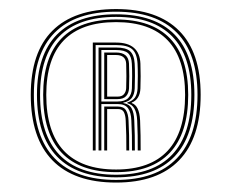

<svg xmlns="http://www.w3.org/2000/svg" viewBox="-20 -892 500 415"><path d="M230.9 -497.4Q140 -497.4 93.2 -545.6Q46.5 -593.7 46.5 -687Q46.5 -778.7 93.2 -825.5Q140 -872.4 230.9 -872.4Q320.7 -872.4 367.2 -825.5Q413.7 -778.7 413.7 -687Q413.7 -593.7 367.2 -545.6Q320.7 -497.4 230.9 -497.4ZM230.9 -503.1Q317.5 -503.1 362.2 -549.7Q406.9 -596.3 406.9 -687Q406.9 -776 362.3 -821.3Q317.7 -866.7 230.9 -866.7Q143.2 -866.7 98.2 -821.4Q53.2 -776.1 53.2 -687Q53.2 -596.2 98.3 -549.6Q143.4 -503.1 230.9 -503.1ZM230.9 -508.7Q146.5 -508.7 103.2 -553.7Q59.9 -598.8 59.9 -687Q59.9 -773.7 103.2 -817.4Q146.5 -861.1 230.9 -861.1Q314.5 -861.1 357.3 -817.3Q400.2 -773.5 400.2 -687Q400.2 -599 357.3 -553.8Q314.5 -508.7 230.9 -508.7ZM230.9 -514.3Q311.1 -514.3 352.3 -557.9Q393.5 -601.6 393.5 -687Q393.5 -770.7 352.4 -813.1Q311.3 -855.5 230.9 -855.5Q149.5 -855.5 108 -813.2Q66.6 -770.9 66.6 -687Q66.6 -601.3 108.1 -557.8Q149.6 -514.3 230.9 -514.3ZM230.9 -519.9Q153 -519.9 113.1 -562Q73.3 -604 73.3 -687Q73.3 -768.2 113 -809Q152.8 -849.9 230.9 -849.9Q308 -849.9 347.4 -809Q386.8 -768.2 386.8 -687Q386.8 -604.1 347.3 -562Q307.9 -519.9 230.9 -519.9ZM230.9 -525.6Q304.7 -525.6 342.4 -566.1Q380.1 -606.7 380.1 -687Q380.1 -765.4 342.5 -804.8Q304.9 -844.2 230.9 -844.2Q156 -844.2 118 -804.9Q80 -765.5 80 -687Q80 -606.6 118 -566.1Q156.1 -525.6 230.9 -525.6ZM180.6 -566.8V-800H230.7Q281.8 -800 283.5 -754.4Q284 -742.8 284 -727.3Q284 -711.7 283.5 -701Q283.1 -689.4 278.2 -681.4Q273.3 -673.4 264.8 -670.4V-669.2Q281.2 -663.9 282.8 -631.8Q283.5 -612.1 283.8 -599.3Q284 -586.6 284 -566.8H277.7Q277.9 -586.5 277.6 -599.3Q277.4 -612.1 276.5 -631.8Q275.1 -664.4 255.3 -668.8V-670.6Q266.6 -673.8 271.7 -681.1Q276.8 -688.4 277.4 -701Q277.9 -711.7 277.9 -727.6Q277.9 -743.6 277.3 -754.4Q276 -776.5 265.8 -785.5Q255.7 -794.6 230.7 -794.6H186.7V-566.8ZM205.3 -566.8V-661.7H234.8Q247.5 -661.7 252.3 -653.6Q257.2 -645.6 257.8 -631.6Q258.8 -612.2 259 -599.4Q259.2 -586.5 259.2 -566.8H253.1Q253.1 -586.5 252.9 -599.3Q252.7 -612.1 251.7 -631.6Q251.3 -642.3 248 -649.3Q244.7 -656.3 234.9 -656.3H211.6V-566.8ZM193 -566.8V-789.3H230.7Q252.2 -789.3 261.1 -781.3Q270 -773.3 271.1 -754.4Q271.7 -743.3 271.7 -727.6Q271.7 -711.8 271.2 -701Q270.6 -687.8 264.7 -680.1Q258.7 -672.4 246.6 -670.2V-669.2Q259.4 -667.1 264.5 -657.7Q269.6 -648.4 270.2 -631.8Q271.1 -612.1 271.3 -599.3Q271.6 -586.5 271.5 -566.8H265.3Q265.3 -586.5 265.1 -599.4Q264.9 -612.3 263.9 -631.7Q263.3 -648.8 256.8 -657.9Q250.2 -667.1 234.5 -667.1H199.1V-566.8ZM199.1 -672.6H234.4Q249.8 -672.6 257.2 -680.1Q264.6 -687.7 265.1 -701Q265.6 -711.8 265.6 -727.4Q265.6 -743.1 265 -754.4Q264.2 -770.3 256.7 -777.1Q249.3 -783.9 230.7 -783.9H199.1ZM205.3 -677.8V-778.5H230.7Q257.8 -778.5 258.8 -754.4Q259.3 -743 259.4 -727.3Q259.4 -711.7 258.9 -701.2Q258.4 -690.7 252.6 -684.3Q246.8 -677.8 234.4 -677.8ZM211.6 -683.2H234.4Q243.8 -683.2 248.1 -688.6Q252.4 -694 252.7 -701.2Q253.2 -711.8 253.2 -727.3Q253.2 -742.7 252.7 -754.3Q251.8 -773.1 230.7 -773.1H211.6Z"/></svg>

Font: Big Shoulders Inline Text Thin
Style: Regular
Weight: 100
Designer: Patric King
Foundry: XO Type Co
Version: Version 2.002